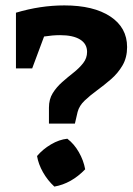

<svg xmlns="http://www.w3.org/2000/svg" viewBox="-20 -685 490 710"><path d="M218 -665Q326 -665 388 -624Q450 -583 450 -511Q450 -472 433 -443Q416 -414 390.5 -392Q365 -370 339 -351Q313 -332 293 -313Q273 -294 267 -271L257 -228H161V-287Q161 -318 175 -340.5Q189 -363 210 -381.5Q231 -400 252 -416.5Q273 -433 287.5 -451.5Q302 -470 302 -493Q302 -523 276 -539Q250 -555 202 -555Q175 -555 143 -550L99 -432H39V-638Q129 -665 218 -665ZM229 -172Q254 -153 271.5 -122.5Q289 -92 295 -59Q244 -6 181 5Q156 -18 139 -48Q122 -78 117 -108Q138 -133 168.5 -151Q199 -169 229 -172Z"/></svg>

Font: Piazzolla
Style: Bold
Weight: 700
Designer: Juan Pablo del Peral
Foundry: Huerta Tipografica
Version: Version 1.330